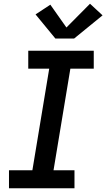

<svg xmlns="http://www.w3.org/2000/svg" viewBox="-20 -1006 568 1026"><path d="M28 0V-96H153L243 -639H131V-735H481V-639H356L266 -96H378V0ZM276 -800 170 -929 249 -981 335 -859 461 -986 528 -924 376 -800Z"/></svg>

Font: Iosevka Slab
Style: Bold Italic
Weight: 700
Italic angle: -9°
Monospace: yes
Designer: Belleve Invis
Foundry: Belleve Invis
Version: Version 11.1.0; ttfautohint (v1.8.3)